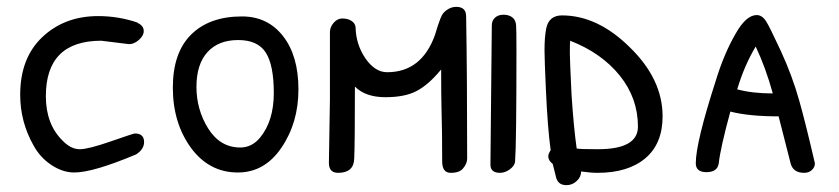

<svg xmlns="http://www.w3.org/2000/svg" viewBox="-20 -505 2450 561"><path d="M400 -414Q400 -430 382 -438V-439Q326 -458 267 -458Q168 -458 103 -396Q39 -335 39 -228Q39 -149 78 -80Q97 -45 130 -23Q163 -1 197 -1Q252 -1 378 -54Q401 -69 401 -90Q401 -115 374 -115Q370 -115 304 -92Q238 -69 213 -69Q187 -69 163 -94Q114 -142 114 -224Q114 -386 276 -386L357 -376Q372 -376 386 -388.5Q400 -401 400 -414Z M485 -249Q485 -146 538 -73Q591 -1 675 -1Q753 -1 802 -73Q852 -146 852 -244Q852 -342 807 -399.5Q762 -457 687 -457Q592 -457 538.5 -404Q485 -351 485 -249ZM588 -130Q554 -185 554 -251Q554 -317 586 -352.5Q618 -388 676 -388Q733 -388 756.5 -351.5Q780 -315 780 -233Q780 -152 740 -103Q716 -74 682 -74Q623 -74 588 -130Z M1270 -458Q1268 -455 1259 -429L1251 -403Q1212 -294 1111 -294Q1076 -294 1048 -334Q1020 -375 1019 -425Q1018 -437 1007 -444Q996 -451 980 -451Q966 -451 955 -438.5Q944 -426 944 -411V-214L941 -29Q941 0 968 0Q1014 0 1015 -42Q1017 -84 1017 -252Q1048 -221 1106 -221Q1163 -221 1197 -239Q1232 -257 1269 -302Q1269 -225 1270 -190Q1272 -122 1272 -33Q1272 0 1297 0Q1323 0 1333 -13Q1345 -27 1345 -42Q1345 -279 1342 -457Q1342 -485 1313 -485Q1299 -485 1286.5 -476.5Q1274 -468 1270 -458Z M1485 -33Q1489 -85 1489 -358Q1489 -420 1488 -431Q1487 -447 1476 -455Q1466 -462 1451 -462Q1436 -462 1426.5 -453.5Q1417 -445 1417 -431L1413 -24Q1413 0 1441 0Q1456 0 1470 -10.5Q1484 -21 1485 -33Z M1635 36Q1652 36 1665 24Q1678 12 1678 -4Q1706 0 1726 0Q1815 0 1865.5 -42.5Q1916 -85 1916 -165Q1916 -274 1820 -367Q1726 -460 1622 -460Q1584 -460 1576 -422Q1571 -397 1571 -358Q1571 -333 1575 -244Q1580 -131 1589 -66Q1582 -56 1582 -48Q1582 -36 1595 -26L1604 10Q1609 36 1635 36ZM1844 -135Q1844 -69 1727 -69Q1675 -69 1665 -71Q1656 -135 1650 -228Q1645 -331 1645 -348Q1645 -379 1646 -386Q1738 -350 1791 -284Q1844 -218 1844 -135Z M2114 -179Q2168 -165 2255 -165L2290 -28Q2297 0 2330 0Q2343 0 2352 -8Q2361 -16 2361 -28Q2334 -145 2315 -212Q2295 -283 2262 -355Q2229 -426 2219 -442Q2207 -461 2191 -461Q2160 -461 2129 -406Q2095 -347 2071 -268Q2013 -88 2013 -28Q2013 -2 2044 -2Q2076 -2 2080 -27Q2085 -73 2114 -179ZM2238 -232Q2178 -232 2134 -244Q2155 -314 2188 -369Q2217 -308 2238 -232Z"/></svg>

Font: Patrick Hand SC
Style: Regular
Weight: 400
Designer: Patrick Wagesreiter
Foundry: Patrick Wagesreiter
Version: Version 2.001; ttfautohint (v1.8.2)